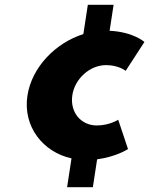

<svg xmlns="http://www.w3.org/2000/svg" viewBox="-20 -656 625 805"><path d="M261.3 129H369.3L387.2 12C468.8 1 516.7 -31 516.7 -31L475.6 -154C475.6 -154 438.9 -130 385.9 -130C318.9 -130 272.5 -186 283.3 -257C294 -327 357.6 -383 424.6 -383C477.6 -383 506.9 -359 506.9 -359L585.5 -480C585.5 -480 539.9 -522 439.6 -527L456.3 -636H348.3L329.5 -513C214 -477 113.4 -375 95 -255C75.1 -125 160.8 -18 279.8 8Z"/></svg>

Font: Sztylet
Style: BdObl
Weight: 700
Foundry: Cannot Into Space Fonts, PlusOne Fonts
Version: Version 0.12